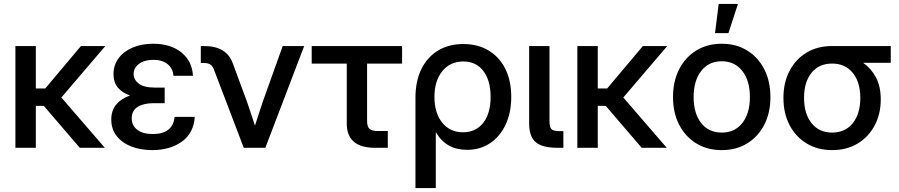

<svg xmlns="http://www.w3.org/2000/svg" viewBox="-20 -749 4558 973"><path d="M161.6 -515.6V-300.8H209.5L390.1 -515.6H513.7L291 -254.9L511.2 0H384.3L202.1 -212.4H161.6V0H58.1V-515.6Z M751.5 11.7Q692.9 11.7 645.8 -6.6Q598.6 -24.9 571.3 -59.6Q543.9 -94.2 543.9 -143.1Q543.9 -189.9 569.6 -220Q595.2 -250 639.2 -265.1Q599.1 -278.8 577.1 -305.4Q555.2 -332 555.2 -373Q555.2 -418.9 580.8 -453.6Q606.4 -488.3 651.9 -507.8Q697.3 -527.3 756.3 -527.3Q844.7 -527.3 899.2 -483.4Q953.6 -439.5 958 -364.7H858.9Q856.9 -401.4 829.8 -423.6Q802.7 -445.8 756.8 -445.8Q711.9 -445.8 684.6 -425.5Q657.2 -405.3 657.2 -374Q657.2 -345.2 683.3 -325.2Q709.5 -305.2 763.7 -305.2H814.5V-226.1H757.3Q708 -226.1 677.7 -207.3Q647.5 -188.5 647.5 -149.4Q647.5 -112.3 676 -91.1Q704.6 -69.8 753.9 -69.8Q856.4 -69.8 864.7 -156.7H966.8Q961.9 -74.2 901.6 -31.2Q841.3 11.7 751.5 11.7Z M1215.3 0 1064.9 -394.5Q1057.6 -414.1 1046.1 -421.9Q1034.7 -429.7 1013.7 -429.7H997.6V-515.6H1015.6Q1129.4 -515.6 1160.6 -425.8L1231.9 -232.9Q1242.7 -202.1 1252.4 -172.1Q1262.2 -142.1 1272 -112.3Q1281.7 -142.1 1291.5 -172.4Q1301.3 -202.6 1311.5 -232.9L1412.6 -515.6H1521.5L1324.7 0Z M1880.4 0Q1737.3 0 1737.3 -123V-426.8H1559.6V-515.6H2017.6V-426.8H1840.3V-136.2Q1840.3 -107.4 1852.3 -96.2Q1864.3 -85 1895 -85H1945.3V0Z M2085.4 204.1V-252.4Q2085.4 -338.4 2115.7 -399.4Q2146 -460.4 2200.4 -493.2Q2254.9 -525.9 2328.1 -525.9Q2400.9 -525.9 2455.6 -493.4Q2510.3 -460.9 2540.5 -400.6Q2570.8 -340.3 2570.8 -257.8Q2570.8 -178.2 2542.5 -117.9Q2514.2 -57.6 2463.9 -23.7Q2413.6 10.3 2347.2 10.3Q2240.7 10.3 2189.9 -77.6H2188.5V204.1ZM2326.2 -78.6Q2391.6 -78.6 2429 -126.7Q2466.3 -174.8 2466.3 -257.8Q2466.3 -341.3 2429.4 -389.4Q2392.6 -437.5 2328.1 -437.5Q2261.7 -437.5 2221.7 -388.7Q2181.6 -339.8 2181.6 -257.8Q2181.6 -175.8 2221.2 -127.2Q2260.7 -78.6 2326.2 -78.6Z M2805.2 0Q2728 0 2694.8 -28.6Q2661.6 -57.1 2661.6 -124V-515.6H2764.6V-134.3Q2764.6 -104.5 2774.9 -94.5Q2785.2 -84.5 2814.5 -84.5H2835V0Z M3009.3 -515.6V-300.8H3057.1L3237.8 -515.6H3361.3L3138.7 -254.9L3358.9 0H3231.9L3049.8 -212.4H3009.3V0H2905.8V-515.6Z M3637.7 11.7Q3564 11.7 3508.3 -22.5Q3452.6 -56.6 3421.6 -117.2Q3390.6 -177.7 3390.6 -256.8Q3390.6 -336.9 3421.6 -397.7Q3452.6 -458.5 3508.3 -492.9Q3564 -527.3 3637.7 -527.3Q3711.4 -527.3 3766.8 -492.9Q3822.3 -458.5 3853.3 -397.7Q3884.3 -336.9 3884.3 -256.8Q3884.3 -177.7 3853.3 -117.2Q3822.3 -56.6 3766.8 -22.5Q3711.4 11.7 3637.7 11.7ZM3637.7 -77.1Q3704.1 -77.1 3742.2 -126Q3780.3 -174.8 3780.3 -256.8Q3780.3 -339.8 3741.9 -389.2Q3703.6 -438.5 3637.7 -438.5Q3571.8 -438.5 3533.4 -389.4Q3495.1 -340.3 3495.1 -256.8Q3495.1 -174.3 3533.2 -125.7Q3571.3 -77.1 3637.7 -77.1ZM3603.5 -581.1 3622.1 -729H3719.7L3671.4 -581.1Z M4197.3 11.7Q4123.5 11.7 4067.9 -22Q4012.2 -55.7 3981.2 -115.2Q3950.2 -174.8 3950.2 -252.9Q3950.2 -330.6 3981.2 -389.9Q4012.2 -449.2 4067.4 -482.4Q4122.6 -515.6 4196.3 -515.6H4494.1V-430.7H4354Q4394.5 -402.8 4418.9 -356.9Q4443.4 -311 4443.4 -245.1Q4443.4 -171.4 4412.6 -113.3Q4381.8 -55.2 4326.4 -21.7Q4271 11.7 4197.3 11.7ZM4197.3 -426.8H4196.3Q4130.4 -426.8 4092.5 -380.1Q4054.7 -333.5 4054.7 -252.9Q4054.7 -172.4 4092.8 -124.8Q4130.9 -77.1 4197.3 -77.1Q4263.7 -77.1 4301.8 -125Q4339.8 -172.9 4339.8 -252.9Q4339.8 -333 4301.5 -379.9Q4263.2 -426.8 4197.3 -426.8Z"/></svg>

Font: Inter Display Medium
Style: Regular
Weight: 500
Designer: Rasmus Andersson
Foundry: rsms
Version: Version 4.001;git-9221beed3